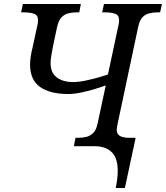

<svg xmlns="http://www.w3.org/2000/svg" viewBox="-20 -734 833 964"><path d="M561 210Q570 166 571 132Q572 98 565 73Q558 48 543 32Q528 16 505.5 8Q483 0 453 0H351L359 -42H372Q395 -42 414.5 -47Q434 -52 449 -67.5Q464 -83 470 -114L511 -305Q494 -299 461 -288.5Q428 -278 390.5 -270Q353 -262 322 -262Q231 -262 181 -297.5Q131 -333 131 -410Q131 -430 134.5 -452Q138 -474 143 -493.5Q148 -513 150 -525L167 -604Q169 -610 170 -619Q171 -628 171 -632Q171 -658 151 -665Q131 -672 99 -672H86L95 -714H386L378 -672H365Q343 -672 323 -667Q303 -662 288.5 -646.5Q274 -631 267 -600L252 -530Q249 -517 245 -496Q241 -475 237.5 -454Q234 -433 234 -417Q234 -368 265.5 -345Q297 -322 346 -322Q375 -322 410.5 -329.5Q446 -337 477 -346Q508 -355 522 -360L574 -604Q576 -610 577 -619Q578 -628 578 -632Q578 -658 558 -665Q538 -672 506 -672H493L502 -714H793L784 -672H771Q749 -672 729 -667Q709 -662 695 -647Q681 -632 674 -600L570 -110Q569 -103 567.5 -96Q566 -89 566 -83Q566 -61 582 -51.5Q598 -42 632 -42H661L607 210Z"/></svg>

Font: Noto Serif
Style: Italic
Weight: 400
Italic angle: -12°
Designer: Monotype Design Team
Foundry: Monotype Imaging Inc.
Version: Version 2.013